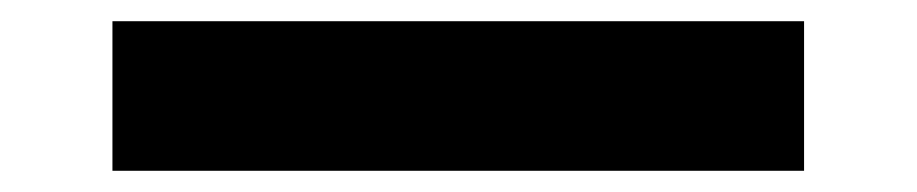

<svg xmlns="http://www.w3.org/2000/svg" viewBox="-20 31 864 181"><path d="M86 192V51H738V192Z"/></svg>

Font: Lexend Mega
Style: Bold
Weight: 700
Version: Version 1.007